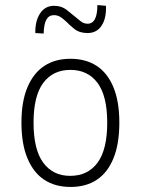

<svg xmlns="http://www.w3.org/2000/svg" viewBox="-20 -733 558 761"><path d="M260 8Q199 8 156 -20Q113 -48 89 -105Q65 -162 65 -247Q65 -331 89 -387.5Q113 -444 156 -472Q199 -500 259 -500Q320 -500 363 -472Q406 -444 429.5 -387.5Q453 -331 453 -247Q453 -162 429.5 -105Q406 -48 363 -20Q320 8 260 8ZM258 -36Q328 -36 366.5 -88Q405 -140 405 -247Q405 -353 366.5 -404.5Q328 -456 259 -456Q190 -456 151.5 -404.5Q113 -353 113 -247Q113 -140 151.5 -88Q190 -36 258 -36ZM153 -600 120 -602Q119 -650 139 -680Q159 -710 194 -710Q224 -710 244 -694Q264 -678 275 -669Q283 -663 297 -651Q311 -639 327 -639Q347 -639 356.5 -658Q366 -677 366 -713L400 -710Q402 -660 382.5 -631Q363 -602 327 -602Q295 -602 274.5 -618.5Q254 -635 246 -644Q239 -651 225 -662Q211 -673 194 -673Q174 -673 164 -655.5Q154 -638 153 -600Z"/></svg>

Font: Nunito Sans 7pt Condensed ExtraLight
Style: Regular
Weight: 250
Width: 3
Designer: Vernon Adams
Foundry: Vernon Adams
Version: Version 3.101;gftools[0.9.27]